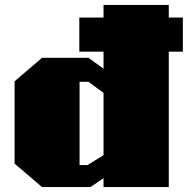

<svg xmlns="http://www.w3.org/2000/svg" viewBox="-20 -757 760 777"><path d="M150 0 39 -95V-428L150 -523H338L399 -479V-548H301V-686H399V-737H663V-686H720V-548H663V0H399V-36L346 0ZM302 -89H334L399 -129V-381L338 -426H302Z"/></svg>

Font: Tomorrow ExtraBold
Style: Regular
Weight: 800
Designer: Tony de Marco, Monica Rizzolli
Foundry: Just in Type
Version: Version 2.002